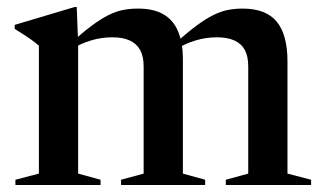

<svg xmlns="http://www.w3.org/2000/svg" viewBox="-20 -528 921 548"><path d="M203 -406V-32.5L267 -15V0H24V-15L91 -32.5V-397.5Q83 -405 67.8 -415.8Q52.5 -426.5 22 -445.5V-457L193 -508H199ZM502 -358V-32.5L565.5 -15V0H325.5V-15L390 -32.5V-338.5Q390 -367 380 -385.2Q370 -403.5 350.2 -412.5Q330.5 -421.5 300.5 -421.5Q269 -421.5 239.5 -412.5Q210 -403.5 190 -390.5L182 -405Q216.5 -436 242.5 -455.2Q268.5 -474.5 289.8 -485Q311 -495.5 331 -499.5Q351 -503.5 374 -503.5Q418.5 -503.5 446.8 -487Q475 -470.5 488.5 -438Q502 -405.5 502 -358ZM800.5 -353V-32.5L868 -15V0H624.5V-15L688.5 -32.5V-338.5Q688.5 -367 678.8 -385.2Q669 -403.5 649 -412.5Q629 -421.5 599 -421.5Q567.5 -421.5 538 -412.5Q508.5 -403.5 488.5 -390.5L480.5 -405Q515.5 -436 541.5 -455.2Q567.5 -474.5 588.8 -485Q610 -495.5 630 -499.5Q650 -503.5 672.5 -503.5Q739 -503.5 769.8 -466.2Q800.5 -429 800.5 -353Z"/></svg>

Font: Newsreader 60pt Medium
Style: Regular
Weight: 500
Designer: Hugues Gentile
Foundry: Production Type
Version: Version 1.003